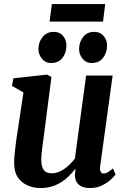

<svg xmlns="http://www.w3.org/2000/svg" viewBox="-20 -940 638 970"><path d="M184.5 10Q152.5 10 122.2 -2Q92 -14 72 -41.2Q52 -68.5 51.5 -115Q51.5 -132.5 53.2 -153.5Q55 -174.5 57.8 -197.8Q60.5 -221 64 -244.8Q67.5 -268.5 71 -290.5L98.5 -473L40.5 -506L47.5 -544.5L217 -563L240 -551.5L206 -288.5Q203.5 -267 200.5 -245.5Q197.5 -224 194.8 -203.8Q192 -183.5 190.2 -166.2Q188.5 -149 188.5 -136Q188.5 -109.5 194.5 -93.8Q200.5 -78 212.2 -71.2Q224 -64.5 242 -64.5Q264 -64.5 285.5 -75.2Q307 -86 325.8 -103.2Q344.5 -120.5 358.5 -139L415 -558.5H549L486 -100Q483.5 -81 488.8 -72.2Q494 -63.5 504 -63.5Q513 -63.5 523 -69Q533 -74.5 550.5 -89L564 -59Q558.5 -50.5 541.2 -34Q524 -17.5 496.8 -3.8Q469.5 10 435 10Q398 10 379.8 -5.5Q361.5 -21 359 -46.5Q358.5 -49.5 358.5 -54Q358.5 -58.5 359 -63.8Q359.5 -69 360.2 -74.8Q361 -80.5 361.5 -85.5L360 -86.5Q346.5 -69 329.5 -51.8Q312.5 -34.5 290.8 -20.5Q269 -6.5 242.8 1.8Q216.5 10 184.5 10ZM236 -621.5Q209.5 -621.5 191.8 -643.5Q174 -665.5 174 -693.5Q175 -729 195.8 -754Q216.5 -779 251 -779Q282.5 -779 299.2 -757.8Q316 -736.5 315.5 -710Q315.5 -673.5 295.8 -647.5Q276 -621.5 236 -621.5ZM441 -621.5Q415 -621.5 397 -643.5Q379 -665.5 379.5 -693.5Q380.5 -729 400.5 -754Q420.5 -779 456 -779Q486.5 -779 504 -757.8Q521.5 -736.5 521 -710Q520.5 -673.5 500.5 -647.5Q480.5 -621.5 441 -621.5ZM242 -919.5H511.5L500.5 -831H230.5Z"/></svg>

Font: Merriweather 28pt
Style: Bold Italic
Weight: 700
Italic angle: -7.8°
Version: Version 2.101